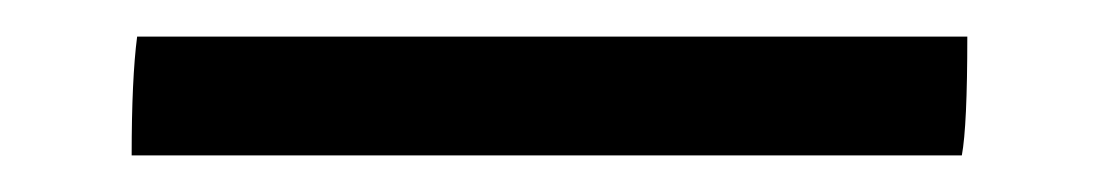

<svg xmlns="http://www.w3.org/2000/svg" viewBox="-20 -85 600 105"><path d="M52 0H506C508 -10.7 509 -32.3 509 -65H55C53 -49.7 52 -28 52 0Z"/></svg>

Font: Oleo Script
Style: Regular
Weight: 400
Designer: Soytutype
Foundry: Soytutype
Version: Version 1.002